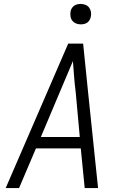

<svg xmlns="http://www.w3.org/2000/svg" viewBox="-20 -957 640 977"><path d="M9 0 327 -735H403L428 -490L479 0H411L391 -202H163L77 0ZM188 -260H386L365 -490Q360 -529 357 -568Q354 -607 351 -646Q334 -607 318 -568Q302 -529 285 -490ZM391 -833Q378 -833 367 -837.5Q356 -842 348.5 -851Q341 -860 339 -872.5Q337 -885 339 -898Q340 -906 345 -914.5Q350 -923 357.5 -928Q365 -933 373.5 -935Q382 -937 390 -937Q403 -937 414.5 -932.5Q426 -928 433 -919Q440 -910 442.5 -897.5Q445 -885 442 -872Q441 -864 436 -855.5Q431 -847 424 -842Q417 -837 408 -835Q399 -833 391 -833Z"/></svg>

Font: Iosevka Light Extended
Style: Italic
Weight: 300
Width: 7
Italic angle: -9°
Monospace: yes
Designer: Belleve Invis
Foundry: Belleve Invis
Version: Version 32.5.0; ttfautohint (v1.8.4)